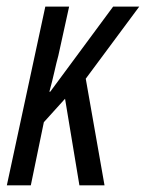

<svg xmlns="http://www.w3.org/2000/svg" viewBox="-20 -555 437 575"><path d="M0.5 0 115.7 -535.2H187L154.8 -388.7Q148.9 -367.2 142.8 -339.8Q136.7 -312.5 127.9 -280.3H130.4L318.8 -535.2H397L236.8 -319.3L293 0H217.8L174.8 -259.3L111.3 -189L72.3 0Z"/></svg>

Font: Open Sans Condensed
Style: Italic
Weight: 400
Width: 3
Italic angle: -12°
Designer: Monotype Design Team
Foundry: Monotype Imaging Inc.
Version: Version 3.000